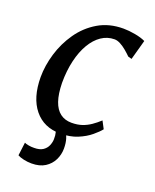

<svg xmlns="http://www.w3.org/2000/svg" viewBox="-142 -648 742 921"><g transform="rotate(20 229.5 -187.5)"><path d="M212.5 10Q129 10 81 -48.8Q33 -107.5 32.5 -212.5Q32.5 -271 51 -333Q69.5 -395 106.5 -448.2Q143.5 -501.5 198.8 -534.2Q254 -567 327 -567Q354.5 -567 386.5 -561.2Q418.5 -555.5 440.5 -545L412.5 -443.5L394 -448.5Q381.5 -461 366 -474Q350.5 -487 334.5 -495.5Q318.5 -504 304.5 -504Q268 -504 237.8 -483.5Q207.5 -463 185.2 -425.2Q163 -387.5 150.8 -335.8Q138.5 -284 138.5 -221.5Q139.5 -165.5 152 -129.2Q164.5 -93 188.2 -75Q212 -57 246 -57Q276.5 -57 299.8 -65Q323 -73 343 -86.8Q363 -100.5 382.5 -118.5L402.5 -80.5Q390 -64.5 364.2 -43Q338.5 -21.5 300.8 -5.8Q263 10 212.5 10ZM132.5 192Q112 192 92 187.5Q72 183 61 176.5L69.5 109Q75.5 112.5 89.8 115.2Q104 118 119 117.5Q147.5 117.5 163.8 106.5Q180 95.5 187 79Q194 62.5 194.5 46.5Q195 25.5 191.2 12.2Q187.5 -1 183.5 -12L208.5 -14L233.5 -12Q242 1.5 248.5 22.5Q255 43.5 255 71.5Q255 102.5 241.5 130Q228 157.5 201 174.8Q174 192 132.5 192Z"/></g></svg>

Font: Merriweather 20pt
Style: Italic
Weight: 400
Italic angle: -7.8°
Version: Version 2.101